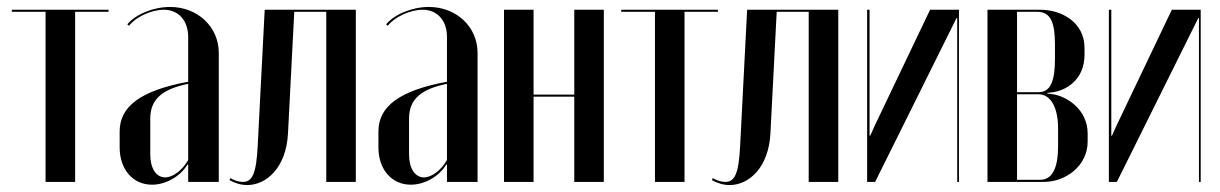

<svg xmlns="http://www.w3.org/2000/svg" viewBox="-20 -523 3507 552"><path d="M292 -495H14V-489H111V0H196V-489H292Z M324 -99C324 -36 362 8 417 8C456 8 498 -15 519 -50H521V0H609V-371C609 -446 548 -503 469 -503C421 -503 370 -482 346 -453L351 -449C370 -474 415 -495 451 -495C493 -495 521 -464 521 -417V-288C386 -263 324 -218 324 -145ZM455 -13C429 -13 412 -39 412 -79V-182C412 -238 447 -267 521 -282V-63C505 -34 477 -13 455 -13Z M640 -5C656 4 673 9 691 9C745 9 803 -40 808 -140L826 -489H918V0H1003V-495H741L721 -106C717 -22 705 0 678 0C667 0 654 -4 642 -11Z M1068 -99C1068 -36 1106 8 1161 8C1200 8 1242 -15 1263 -50H1265V0H1353V-371C1353 -446 1292 -503 1213 -503C1165 -503 1114 -482 1090 -453L1095 -449C1114 -474 1159 -495 1195 -495C1237 -495 1265 -464 1265 -417V-288C1130 -263 1068 -218 1068 -145ZM1199 -13C1173 -13 1156 -39 1156 -79V-182C1156 -238 1191 -267 1265 -282V-63C1249 -34 1221 -13 1199 -13Z M1429 -495V0H1514V-245H1631V0H1716V-495H1631V-251H1514V-495Z M2044 -495H1766V-489H1863V0H1948V-489H2044Z M2027 -5C2043 4 2060 9 2078 9C2132 9 2190 -40 2195 -140L2213 -489H2305V0H2390V-495H2128L2108 -106C2104 -22 2092 0 2065 0C2054 0 2041 -4 2029 -11Z M2654 -495 2495 -162 2482 -133H2480V-495H2473V0H2496L2730 -471H2732V0H2737V-495Z M3098 -385C3098 -460 3031 -495 2971 -495H2819V0H2981C3045 0 3107 -47 3107 -116V-139C3107 -208 3047 -248 3001 -253L2991 -254V-256L3001 -257C3043 -261 3098 -292 3098 -366ZM2904 -258V-489H2962C3001 -489 3013 -458 3013 -395V-354C3013 -291 3001 -258 2966 -258ZM3022 -103C3022 -41 3006 -6 2970 -6H2904V-252H2966C3000 -252 3022 -215 3022 -154Z M3349 -495 3190 -162 3177 -133H3175V-495H3168V0H3191L3425 -471H3427V0H3432V-495Z"/></svg>

Font: Moniqa SemBd Display
Style: Regular
Weight: 600
Designer: Rajesh Rajput
Foundry: Rajesh Rajput
Version: Version 1.000